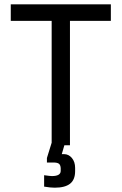

<svg xmlns="http://www.w3.org/2000/svg" viewBox="-20 -675 565 892"><path d="M495 -578H305V0H279L267 41H277Q299 41 314 59Q329 77 329 105V120Q329 160 305.5 178.5Q282 197 234 197Q215 197 185 192V139Q213 143 221 143Q262 143 262 119V106Q261 91 253.5 85.5Q246 80 228 80H198V59L220 -12V-578H30V-655H495Z"/></svg>

Font: Ropa Sans
Style: Regular
Weight: 400
Designer: Botio Nikoltchev
Foundry: Botio Nikoltchev
Version: Version 1.100